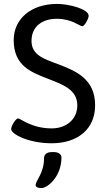

<svg xmlns="http://www.w3.org/2000/svg" viewBox="-20 -726 540 981"><path d="M272 -706C138 -706 50 -629 50 -521C50 -390 139 -357 224 -324C301 -294 375 -268 375 -188C375 -117 320 -70 244 -70C141 -70 85 -121 72 -121C61 -121 37 -83 37 -67C37 -40 127 6 244 6C379 6 466 -68 466 -188C466 -324 366 -364 277 -398C205 -425 141 -444 141 -517C141 -590 195 -630 270 -630C349 -630 386 -592 401 -592C411 -592 433 -630 433 -645C433 -681 329 -706 272 -706ZM254 51H245C218 51 205 64 205 83C205 159 162 197 162 220C162 232 180 235 191 235C224 235 294 175 294 79C294 62 279 51 254 51Z"/></svg>

Font: Asap
Style: Regular
Weight: 400
Designer: Pablo Cosgaya
Foundry: Pablo Cosgaya
Version: Version 1.007;PS 001.007;hotconv 1.0.70;makeotf.lib2.5.58329